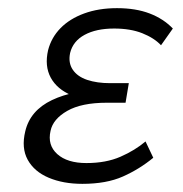

<svg xmlns="http://www.w3.org/2000/svg" viewBox="-20 -443 450 471"><path d="M182 8Q135 8 99.5 -7Q64 -22 48 -51Q32 -80 42 -121Q54 -172 107.5 -197.5Q161 -223 242 -223L239 -194Q192 -194 156 -209Q120 -224 104.5 -252.5Q89 -281 98 -320Q106 -351 128.5 -374Q151 -397 186.5 -410Q222 -423 267 -423Q313 -423 347 -410Q381 -397 404 -373L375 -332Q358 -350 329 -361.5Q300 -373 260 -373Q216 -373 187.5 -357.5Q159 -342 152 -313Q147 -289 158.5 -272Q170 -255 194 -247Q218 -239 250 -239H296L288 -191H242Q180 -191 145 -171Q110 -151 104 -122Q96 -87 120.5 -65Q145 -43 192 -43Q240 -43 275.5 -58.5Q311 -74 337 -96L356 -56Q322 -28 281.5 -10Q241 8 182 8Z"/></svg>

Font: Ysabeau
Style: Italic
Weight: 400
Italic angle: -12°
Designer: Christian Thalmann (Catharsis Fonts)
Version: Version 2.000;gftools[0.9.27.dev2+g8671c4b]